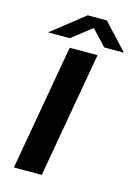

<svg xmlns="http://www.w3.org/2000/svg" viewBox="-130 -945 715 1014"><g transform="rotate(15 227.5 -438.5)"><path d="M41 -735.8 219.2 -877H324.2L455.1 -735.8H347.2L268.1 -820.8L159.2 -735.8ZM50.8 0 171.9 -687H324.2L203.1 0Z"/></g></svg>

Font: Archivo Expanded SemiBold
Style: Italic
Weight: 600
Width: 7
Italic angle: -10°
Designer: Hector Gatti
Foundry: Omnibus-Type
Version: Version 2.001